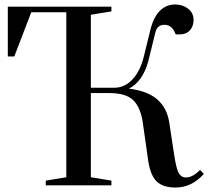

<svg xmlns="http://www.w3.org/2000/svg" viewBox="-20 -830 933 860"><path d="M893 -51Q839 10 766 10Q710 10 682 -17Q654 -44 644 -109L620 -278Q610 -349 577 -381Q544 -413 471 -413H387V-36L479 -21V0H185V-21L277 -36V-775H120L44 -577H15V-800H479V-779L387 -764V-437H494Q539 -438 573 -474Q607 -510 623 -572L654 -698Q668 -754 696.5 -782Q725 -810 765 -810Q798 -810 822.5 -791Q847 -772 847 -741Q847 -712 830.5 -694Q814 -676 787 -676H767Q751 -719 717 -719Q684 -719 676 -685L645 -559Q633 -512 610 -479.5Q587 -447 557 -433Q640 -423 684 -385Q728 -347 738 -282L761 -131Q769 -80 778 -60Q787 -40 804 -36Q807 -35 813 -35Q843 -35 876 -69Z"/></svg>

Font: Prata
Style: Regular
Weight: 400
Designer: Ivan Petrov
Foundry: Cyreal
Version: Version 2.000